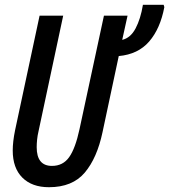

<svg xmlns="http://www.w3.org/2000/svg" viewBox="-20 -780 713 810"><path d="M186.5 9.8Q114.7 9.8 74.2 -30.8Q33.7 -71.3 33.7 -145Q33.7 -182.1 43.5 -230L147 -713.9H246.6L142.6 -226.6Q138.2 -208 136.5 -190.7Q134.8 -173.3 134.8 -159.2Q134.8 -80.1 199.2 -80.1Q245.6 -80.1 271.7 -116.9Q297.9 -153.8 315.4 -234.9L418.5 -713.9H518.1L495.6 -611.8Q530.8 -620.1 552 -660.2Q573.2 -700.2 583 -759.8H670.4L673.3 -750Q656.2 -659.2 609.4 -605Q562.5 -550.8 481 -543.5L412.6 -222.7Q389.6 -113.3 337.6 -51.8Q285.6 9.8 186.5 9.8Z"/></svg>

Font: Open Sans Condensed SemiBold
Style: Italic
Weight: 600
Width: 3
Italic angle: -12°
Designer: Monotype Design Team
Foundry: Monotype Imaging Inc.
Version: Version 3.000; ttfautohint (v1.8.4)